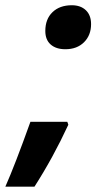

<svg xmlns="http://www.w3.org/2000/svg" viewBox="-70 -576 375 725"><path d="M188 -105Q130.4 19.5 60.1 128.9H-49.8Q-13.7 47.4 44.9 -116.2H184.1ZM101.1 -459Q101.1 -503.9 128.2 -530Q155.3 -556.2 201.2 -556.2Q234.4 -556.2 254.2 -537.4Q273.9 -518.6 273.9 -484.9Q273.9 -442.9 247.3 -416.5Q220.7 -390.1 176.8 -390.1Q141.6 -390.1 121.3 -408Q101.1 -425.8 101.1 -459Z"/></svg>

Font: CAA NEO Sans
Style: Bold Italic
Weight: 700
Italic angle: -12°
Version: Version 1.10